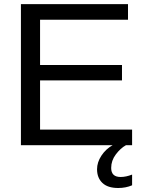

<svg xmlns="http://www.w3.org/2000/svg" viewBox="-20 -708 707 936"><path d="M624 -76.2V0H82V-688H604V-611.8H175.3V-391.1H574.7V-315.9H175.3V-76.2ZM624 195.3Q593.3 208.5 556.2 208.5Q504.9 208.5 479 183.6Q453.1 158.7 453.1 117.2Q453.1 83 474.4 50.8Q495.6 18.6 528.8 0H593.8Q567.4 14.6 544.7 44.7Q522 74.7 522 110.8Q522 154.8 567.9 154.8Q594.2 154.8 624 143.1Z"/></svg>

Font: Arimo Nerd Font
Style: Regular
Weight: 400
Designer: Steve Matteson
Foundry: Monotype Imaging Inc.
Version: Version 1.33;Nerd Fonts 3.2.1